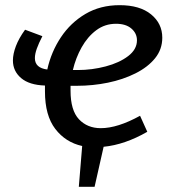

<svg xmlns="http://www.w3.org/2000/svg" viewBox="-20 -560 662 743"><path d="M550 -50Q463 0 381 8L346 163H285L298 5Q234 -9 194 -61Q154 -113 154 -206Q154 -218 154 -229Q93 -231 61.5 -258Q30 -285 30 -326Q30 -351 41.5 -381.5Q53 -412 77 -445L144 -420Q130 -393 122.5 -372Q115 -351 115 -335Q115 -297 163 -291Q178 -359 215.5 -415.5Q253 -472 310.5 -506Q368 -540 443 -540Q521 -540 564.5 -504.5Q608 -469 608 -414Q608 -369 580 -334.5Q552 -300 504 -276Q456 -252 397.5 -240Q339 -228 278 -228Q271 -228 265 -228Q259 -228 253 -228Q253 -218 253 -209Q253 -133 285.5 -98.5Q318 -64 370 -64Q435 -64 522 -112ZM429 -468Q386 -468 352.5 -443Q319 -418 296 -377Q273 -336 262 -289Q268 -289 273 -289Q278 -289 281 -289Q336 -289 389 -303Q442 -317 476 -343Q510 -369 510 -404Q510 -431 488.5 -449.5Q467 -468 429 -468Z"/></svg>

Font: Bitter Medium
Style: Italic
Weight: 500
Italic angle: -9°
Designer: Sol Matas, and Bitter project Authors
Foundry: Sol Matas
Version: Version 2.001